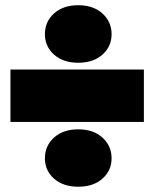

<svg xmlns="http://www.w3.org/2000/svg" viewBox="-20 -707 591 735"><path d="M20 -240.2V-440.9H530.8V-240.2ZM407.2 -101.1Q407.2 -54.2 372.3 -23.2Q337.4 7.8 279.8 7.8Q221.7 7.8 186.8 -23.2Q151.9 -54.2 151.9 -101.1Q151.9 -148.9 186.8 -180.4Q221.7 -211.9 279.8 -211.9Q337.4 -211.9 372.3 -180.2Q407.2 -148.4 407.2 -101.1ZM407.2 -576.2Q407.2 -529.3 372.3 -498Q337.4 -466.8 279.8 -466.8Q221.7 -466.8 186.8 -498Q151.9 -529.3 151.9 -576.2Q151.9 -624 186.8 -655.5Q221.7 -687 279.8 -687Q337.4 -687 372.3 -655.3Q407.2 -623.5 407.2 -576.2Z"/></svg>

Font: SVN-Poppins Black
Style: Regular
Weight: 900
Designer: Ninad Kale (Devanagari), Jonny Pinhorn (Latin)
Foundry: Indian Type Foundry
Version: Version 3.002 2017